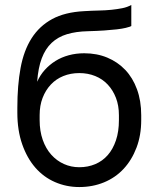

<svg xmlns="http://www.w3.org/2000/svg" viewBox="-20 -745 635 775"><path d="M300 10Q354 10 400 -9Q446 -28 479 -63.5Q512 -99 531 -149Q550 -199 550 -260V-280Q550 -338 533 -384.5Q516 -431 485.5 -463Q455 -495 413 -512.5Q371 -530 320 -530Q287 -530 257.5 -522Q228 -514 204 -499Q180 -484 161 -463Q142 -442 130 -415Q134 -471 148.5 -509.5Q163 -548 188.5 -572Q214 -596 250.5 -607Q287 -618 335 -619Q372 -620 401 -622Q430 -624 451.5 -626.5Q473 -629 487.5 -632.5Q502 -636 510 -640V-725Q494 -716 474 -712Q454 -708 430 -705.5Q406 -703 379 -702.5Q352 -702 320 -700Q242 -696 190.5 -668Q139 -640 107.5 -590.5Q76 -541 63 -470.5Q50 -400 50 -310V-290Q50 -219 69.5 -163Q89 -107 122.5 -68.5Q156 -30 202 -10Q248 10 300 10ZM300 -70Q267 -70 238 -83Q209 -96 187 -120.5Q165 -145 152.5 -180.5Q140 -216 140 -260V-280Q140 -319 152 -350Q164 -381 185 -403.5Q206 -426 235.5 -438Q265 -450 300 -450Q335 -450 364.5 -438Q394 -426 415 -403.5Q436 -381 448 -350Q460 -319 460 -280V-260Q460 -214 448 -178.5Q436 -143 415 -119Q394 -95 364.5 -82.5Q335 -70 300 -70Z"/></svg>

Font: Golos Text VF
Style: Regular
Weight: 400
Designer: A.Korolkova, Vitaly Kuzmin
Foundry: ParaType Ltd
Version: Version 2.005